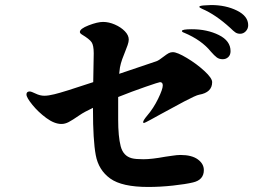

<svg xmlns="http://www.w3.org/2000/svg" viewBox="-20 -794 1040 762"><path d="M965 -694Q965 -680 955.5 -670Q946 -660 933 -660Q922 -660 914 -665.5Q906 -671 894 -683Q836 -736 782 -759Q771 -764 771 -767Q771 -771 789 -772.5Q807 -774 818 -774Q876 -774 920.5 -752Q965 -730 965 -694ZM822 -468Q822 -427 770 -418Q758 -416 710.5 -391Q663 -366 618 -341Q604 -333 579 -319.5Q554 -306 552 -306Q548 -306 548 -309Q548 -316 564 -335Q589 -364 607.5 -402Q626 -440 626 -455Q626 -468 615 -468Q611 -468 557.5 -449.5Q504 -431 449 -409V-369V-319Q449 -252 459 -213.5Q469 -175 503 -166Q518 -162 549 -162Q582 -162 636 -172Q645 -173 664 -176Q683 -179 696 -179Q741 -179 765 -161.5Q789 -144 789 -119Q789 -80 746 -70Q717 -63 666.5 -57.5Q616 -52 568 -52Q464 -52 417.5 -85.5Q371 -119 360 -178.5Q349 -238 349 -359V-366Q313 -349 296 -337Q267 -317 252.5 -309.5Q238 -302 224 -302Q196 -302 164 -325.5Q132 -349 108.5 -378Q85 -407 85 -419Q85 -431 98 -431Q104 -431 121.5 -422.5Q139 -414 156 -414Q172 -414 196 -420Q230 -428 350 -468L352 -582Q352 -614 343.5 -626.5Q335 -639 305 -657Q297 -662 297 -667Q297 -680 332 -693.5Q367 -707 389 -707Q412 -707 436 -696.5Q460 -686 475.5 -670Q491 -654 491 -637Q491 -628 486.5 -615Q482 -602 477 -590Q471 -576 465 -559Q459 -542 456 -526L453 -501L601 -551Q610 -554 629 -569Q642 -579 649.5 -583Q657 -587 666 -587Q683 -587 721.5 -564Q760 -541 791 -512.5Q822 -484 822 -468ZM895 -591Q895 -576 886 -567.5Q877 -559 864 -559Q850 -559 840.5 -566Q831 -573 817 -589Q780 -635 711 -664Q702 -667 702 -671Q702 -678 741 -678Q802 -678 848.5 -655Q895 -632 895 -591Z"/></svg>

Font: Shippori Antique
Style: Regular
Weight: 400
Designer: FONTDASU
Foundry: FONTDASU / Google Inc. / but / Adobe
Version: Version 2.001